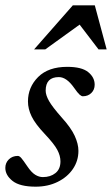

<svg xmlns="http://www.w3.org/2000/svg" viewBox="-21 -690 420 721"><path d="M46 -104.5Q52 -104.5 59 -96.5Q66 -88.5 81.5 -65.5Q97 -42.5 111.2 -33.8Q125.5 -25 140 -25Q168.5 -25 187.2 -40Q206 -55 206 -84Q206 -105 194.2 -127.2Q182.5 -149.5 147 -187Q111.5 -224.5 97.8 -252.8Q84 -281 84 -309Q84 -362.5 122.2 -400.8Q160.5 -439 231.5 -439Q286 -439 310.2 -419.2Q334.5 -399.5 334.5 -372Q334.5 -353 322 -340.8Q309.5 -328.5 290 -328.5Q285 -328.5 278 -334.5Q271 -340.5 257 -360.5Q229 -400.5 200 -400.5Q150.5 -400.5 150.5 -349.5Q150.5 -333 163.2 -310.5Q176 -288 210.5 -249Q245.5 -210.5 259.5 -180Q273.5 -149.5 273.5 -123.5Q273.5 -86 252.8 -55.5Q232 -25 195.5 -7Q159 11 113 11Q53.5 11 26.2 -10.5Q-1 -32 -1 -59.5Q-1 -78.5 12.2 -91.5Q25.5 -104.5 46 -104.5ZM107 -504.5 252.5 -670H335L379.5 -504.5H349L278 -597.5L149 -504.5Z"/></svg>

Font: Newsreader Text Medium
Style: Italic
Weight: 500
Italic angle: -17°
Designer: Hugues Gentile
Foundry: Production Type
Version: Version 1.001